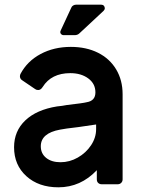

<svg xmlns="http://www.w3.org/2000/svg" viewBox="-20 -786 615 819"><path d="M40 -158Q40 -227 88 -272.5Q136 -318 223 -332Q245 -334 265 -338Q335 -346 350 -350Q387 -356 387 -392Q387 -429 356.5 -451.5Q326 -474 280 -474Q199 -474 162 -415Q154 -402 143 -402Q135 -402 130 -406L74 -444Q65 -450 65 -461Q65 -464 67 -470Q96 -525 153 -555.5Q210 -586 282 -586Q348 -586 398 -561Q448 -536 475.5 -490Q503 -444 503 -384V-21Q503 -12 497 -6Q491 0 482 0H414Q405 0 399 -5.5Q393 -11 393 -21V-60Q324 13 229 13Q145 13 92.5 -34.5Q40 -82 40 -158ZM390 -235V-255L315 -244Q254 -237 236 -233Q154 -218 154 -162Q154 -131 177 -112.5Q200 -94 238 -94Q277 -94 312 -114Q347 -134 368.5 -166.5Q390 -199 390 -235ZM239 -656 284 -753Q286 -759 292 -762.5Q298 -766 304 -766H412Q419 -766 423 -761.5Q427 -757 427 -751Q427 -745 422 -740L319 -644Q311 -636 298 -636H252Q244 -636 239.5 -642Q235 -648 239 -656Z"/></svg>

Font: Miriam Libre
Style: Bold
Weight: 700
Designer: Michal Sahar
Foundry: Hagilda
Version: Version 1.001